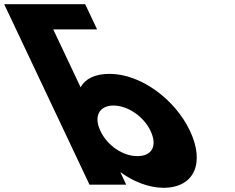

<svg xmlns="http://www.w3.org/2000/svg" viewBox="-355 -880 1118 915"><path d="M550.5 -256C621.4 -106 573.6 15 423.6 15C353.6 15 278.9 -16 221.1 -58H219.1L246.5 0H71.5L-278.3 -740L-335.1 -860H-158.1H50.9L107.7 -740H-101.3L29.1 -464C51.8 -505 97.9 -528 166.9 -528C316.9 -528 479.6 -406 550.5 -256ZM362.5 -256C328.9 -327 252.3 -377 185.3 -377C119.3 -377 89.9 -327 123.5 -256C156.6 -186 230.2 -136 299.2 -136C371.2 -136 395.6 -186 362.5 -256Z"/></svg>

Font: Hussar
Style: BdOpOblFive
Weight: 700
Foundry: Cannot Into Space Fonts
Version: Version 2.00